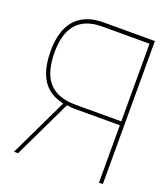

<svg xmlns="http://www.w3.org/2000/svg" viewBox="-130 -792 769 883"><g transform="rotate(20 254.5 -350.0)"><path d="M226 -700Q178 -700 143.5 -686Q109 -672 86 -645.5Q63 -619 52 -580.5Q41 -542 41 -494Q41 -435 55.5 -392Q70 -349 100.5 -322.5Q131 -296 178 -286L41 0H61L197 -284Q203 -284 209 -283Q215 -282 221 -281.5Q227 -281 233 -281H457V0H476V-700ZM234 -300Q188 -300 155 -312.5Q122 -325 101 -349.5Q80 -374 70 -410.5Q60 -447 60 -494Q60 -538 69.5 -572.5Q79 -607 99 -631Q119 -655 150.5 -667.5Q182 -680 225 -680H457V-300Z"/></g></svg>

Font: Advent Pro Thin
Style: Regular
Weight: 250
Version: Version 3.000